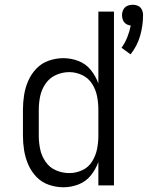

<svg xmlns="http://www.w3.org/2000/svg" viewBox="-20 -784 625 812"><path d="M532 -554Q560 -589 572.5 -632Q585 -675 585 -720Q585 -732 580 -743Q575 -754 564 -759Q553 -764 541 -764Q529 -764 518 -759Q507 -754 501.5 -743Q496 -732 496 -720Q496 -709 500 -699Q504 -689 513 -683Q522 -677 533 -676Q528 -651 518.5 -627Q509 -603 494 -582ZM248 8Q281 8 312 -4Q343 -16 364 -42Q385 -68 396 -99V0H462V-735H396V-431Q385 -462 364 -488Q343 -514 312 -526Q281 -538 248 -538Q217 -538 186.5 -527.5Q156 -517 134 -494Q112 -471 99.5 -442.5Q87 -414 82 -382.5Q77 -351 77 -320V-210Q77 -179 82 -148Q87 -117 99.5 -88Q112 -59 134 -36Q156 -13 186.5 -2.5Q217 8 248 8ZM273 -52Q244 -52 217 -63.5Q190 -75 173 -99.5Q156 -124 150 -152.5Q144 -181 144 -210V-320Q144 -349 150 -377.5Q156 -406 173 -430.5Q190 -455 217 -467Q244 -479 273 -479Q301 -479 327.5 -466.5Q354 -454 369.5 -429.5Q385 -405 390.5 -377Q396 -349 396 -320V-210Q396 -182 390.5 -154Q385 -126 369.5 -101Q354 -76 327.5 -64Q301 -52 273 -52Z"/></svg>

Font: Iosevka Sparkle Light
Style: Regular
Weight: 300
Designer: Belleve Invis
Foundry: Belleve Invis
Version: Version 4.5.0; ttfautohint (v1.8.3)